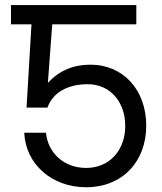

<svg xmlns="http://www.w3.org/2000/svg" viewBox="-20 -748 656 777"><path d="M531.7 -727.5H24.4V-649.4H107.4L87.4 -312.5H171.9C194.3 -374.5 254.9 -407.2 335 -407.2C425.3 -407.2 486.8 -336.4 486.8 -238.3C486.8 -139.6 422.9 -68.4 328.6 -68.4C239.7 -68.4 173.8 -128.4 166 -210.9H78.1C83.5 -85 188.5 9.8 328.6 9.8C474.1 9.8 571.8 -92.8 571.8 -239.3C571.8 -383.3 479.5 -486.3 345.7 -486.3C277.3 -486.3 220.7 -462.9 174.8 -413.6H173.8L191.4 -649.4H531.7Z"/></svg>

Font: Raveo Display Display
Style: Regular
Weight: 400
Designer: Jakub Foglar, Rasmus Andersson (Inter)
Foundry: Jakubfoglar.com
Version: Version 1.100;Glyphs 3.2.3 (3260)